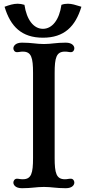

<svg xmlns="http://www.w3.org/2000/svg" viewBox="-20 -997 468 1024"><path d="M51.3 -23.4C51.3 -11.7 61.5 6.8 97.2 6.8C149.9 6.8 172.9 0 214.4 0C254.4 0 278.8 6.8 330.6 6.8C366.7 6.8 376.5 -11.7 376.5 -23.4C376.5 -32.7 370.1 -43.9 357.9 -43.9C344.7 -43.9 340.3 -41 326.2 -41C280.3 -41 271.5 -73.7 271.5 -154.3V-607.9C271.5 -689 280.3 -721.7 326.2 -721.7C343.3 -721.7 346.2 -718.8 357.9 -718.8C370.1 -718.8 376.5 -729.5 376.5 -739.3C376.5 -750.5 366.7 -769.5 330.6 -769.5C278.8 -769.5 254.4 -762.2 214.4 -762.2C172.9 -762.2 149.9 -769.5 97.2 -769.5C61.5 -769.5 51.3 -750.5 51.3 -739.3C51.3 -729.5 58.1 -718.8 70.3 -718.8C82.5 -718.8 87.4 -721.7 101.6 -721.7C147.5 -721.7 156.2 -689.5 156.2 -607.9V-154.3C156.2 -73.2 147.5 -41 101.6 -41C84.5 -41 81.1 -43.9 70.3 -43.9C58.1 -43.9 51.3 -32.7 51.3 -23.4ZM209 -795.9C322.3 -795.9 382.3 -855.5 414.1 -960.9L406.2 -963.4C383.8 -970.2 363.3 -977.1 342.3 -977.1C331.1 -977.1 319.3 -975.6 307.6 -971.2C296.4 -891.1 258.3 -843.3 209 -843.3C159.7 -843.3 122.1 -891.1 110.4 -971.2C98.1 -975.1 85.9 -977.1 74.2 -977.1C51.8 -977.1 29.3 -970.2 4.4 -960.9C35.6 -855.5 95.7 -795.9 209 -795.9Z"/></svg>

Font: Stoke
Style: Regular
Weight: 400
Designer: Nicole Fally
Foundry: Nicole Fally
Version: Version 1.002